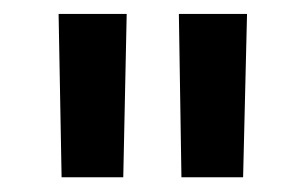

<svg xmlns="http://www.w3.org/2000/svg" viewBox="-20 -707 428 269"><path d="M234.2 -458.6 230.6 -687.5H326.1L320.6 -458.6ZM66.3 -458.6 62.1 -687.5H157.5L152.7 -458.6Z"/></svg>

Font: Titillium Web SemiBold
Style: Regular
Weight: 600
Designer: Mohamed Gaber, Accademia di Belle Arti di Urbino
Foundry: Kief Type Foundry, Accademia di Belle Arti di Urbino
Version: Version 3.000; ttfautohint (v1.8.4)